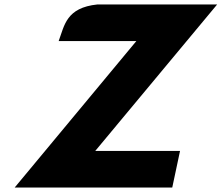

<svg xmlns="http://www.w3.org/2000/svg" viewBox="-20 -845 998 865"><path d="M958.4 -825H419.4C278.3 -810.4 270.7 -731.1 244.3 -660H594.3L46 0H756L791.1 -165H409.1Z"/></svg>

Font: Hussar Nova
Style: 76
Weight: 700
Foundry: Cannot Into Space Fonts
Version: Version 0.99